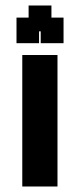

<svg xmlns="http://www.w3.org/2000/svg" viewBox="-20 -667 289 698"><path d="M61 11V-467H189V11ZM40 -510V-603H84V-647H167V-603H211V-510H128V-553H122V-510Z"/></svg>

Font: Pixelify Sans
Style: Bold
Weight: 700
Designer: Stefie Justprince
Foundry: Typecalism Foundryline
Version: Version 1.000